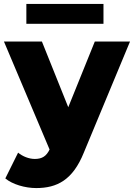

<svg xmlns="http://www.w3.org/2000/svg" viewBox="-21 -753 681 976"><path d="M192 -542H-1L231 7C215 40 194 55 156 55C126 55 94 42 71 23L6 154C42 184 106 203 163 203C269 203 349 162 405 23L640 -542H461L326 -208ZM505 -632V-733H113V-632Z"/></svg>

Font: Montserrat-Alt1 ExtBd
Style: Regular
Weight: 800
Designer: Differentunic
Foundry: Differentunic
Version: Version 7.222